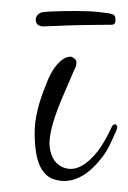

<svg xmlns="http://www.w3.org/2000/svg" viewBox="-20 -387 233 349"><path d="M96 -58Q92 -58 89 -58.5Q86 -59 82 -60Q63 -64 53 -84.5Q43 -105 43 -146Q43 -182 62 -229Q72 -257 85 -271Q97 -284 108 -284Q112 -284 117 -279Q119 -277 119 -273Q119 -267 115 -260L96 -216Q70 -156 70 -127Q70 -109 79 -95Q91 -80 109 -80Q131 -80 156 -110Q164 -120 171 -132.5Q178 -145 183 -156Q185 -161 189 -161Q191 -161 192.5 -158.5Q194 -156 192 -151Q186 -137 179.5 -123.5Q173 -110 164 -99Q132 -58 96 -58ZM59 -339Q45 -339 45 -352Q45 -356 48.5 -360Q52 -364 58 -365Q68 -366 83.5 -366.5Q99 -367 119 -367Q142 -367 161 -365Q180 -363 185 -361Q190 -359 190 -351Q190 -342 183 -342Q160 -342 132.5 -341.5Q105 -341 84.5 -340Q64 -339 59 -339Z"/></svg>

Font: Puppies Play
Style: Regular
Weight: 400
Designer: Robert E. Leuschke
Foundry: Robert E. Leuschke
Version: Version 1.010; ttfautohint (v1.8.3)